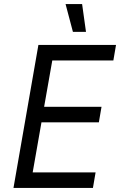

<svg xmlns="http://www.w3.org/2000/svg" viewBox="-20 -920 588 940"><path d="M46 0H435L448 -76H140L183 -321H464L477 -397H196L236 -624H535L548 -700H168ZM337 -764H401L382 -900H301Z"/></svg>

Font: Fixel Text 20240404
Style: Italic
Weight: 400
Width: 4
Italic angle: -10°
Designer: AlfaBravo + MacPaw
Foundry: Kyrylo Tkachov, Marchela Mozhyna, Serhii Makarenko, Maria Weinstein, Zakhar Kryvoshyya
Version: Version 1.211;Glyphs 3.2 (3225)